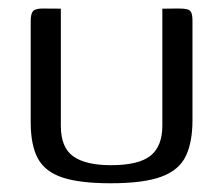

<svg xmlns="http://www.w3.org/2000/svg" viewBox="-20 -419 516 444"><path d="M120.7 -399V-128.2Q120.7 -77.7 149.5 -57.4Q178.3 -37 236.7 -37Q300.3 -37 327.8 -58.7Q355.4 -80.5 355.4 -128.5V-399Q356.4 -399 361.9 -399Q367.4 -399 373.8 -399.1Q380.2 -399.3 386.1 -399.3Q392 -399.3 393.8 -399.3Q406.2 -399.3 413 -397.5Q419.7 -395.7 422.4 -389.8Q425.1 -383.8 425.1 -369.9V-141Q425.1 -91.1 410 -58.7Q394.8 -26.2 353.9 -10.7Q313 4.8 235.7 4.8Q165.6 4.8 125.1 -8.3Q84.6 -21.5 67.8 -52.2Q51 -83 51 -136.2V-369.9Q51 -387.1 56.3 -393.2Q61.7 -399.3 78.5 -399.3Q89.5 -399.3 99.6 -399.1Q109.7 -399 120.7 -399Z"/></svg>

Font: Genos Thin
Style: Regular
Weight: 100
Designer: Robert E. Leuschke
Foundry: Robert E. Leuschke
Version: Version 1.010